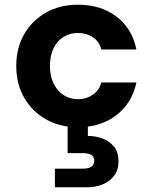

<svg xmlns="http://www.w3.org/2000/svg" viewBox="-20 -528 648 815"><path d="M311 12Q234 12 175 -21.5Q116 -55 82.5 -113.5Q49 -172 49 -248Q49 -324 82.5 -382.5Q116 -441 175 -474.5Q234 -508 311 -508Q408 -508 474.5 -457.5Q541 -407 559 -318H410Q402 -351 375 -369.5Q348 -388 310 -388Q277 -388 250 -371.5Q223 -355 207.5 -323.5Q192 -292 192 -248Q192 -215 201 -189.5Q210 -164 226 -145.5Q242 -127 263.5 -117Q285 -107 310 -107Q335 -107 355 -115.5Q375 -124 390 -140Q405 -156 410 -178H559Q541 -91 474.5 -39.5Q408 12 311 12ZM213 267V188H330Q355 188 367.5 180Q380 172 380 154Q380 137 367.5 129.5Q355 122 330 122H267V-4H353V49Q386 49 415.5 60Q445 71 464 94.5Q483 118 483 157Q483 194 464 218.5Q445 243 415 255Q385 267 350 267Z"/></svg>

Font: DM Sans 24pt ExtraBold
Style: Regular
Weight: 800
Designer: Colophon Foundry, Jonny Pinhorn
Foundry: Colophon Foundry
Version: Version 4.004;gftools[0.9.30]